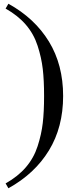

<svg xmlns="http://www.w3.org/2000/svg" viewBox="-20 -747 447 1028"><path d="M10 -701 25 -727Q166 -649 242 -524.5Q318 -400 318 -233Q318 -66 242 58.5Q166 183 25 261L10 235Q76 198 118.5 148.5Q161 99 181.5 35.5Q202 -28 209 -88.5Q216 -149 216 -233Q216 -317 209 -377.5Q202 -438 181.5 -501.5Q161 -565 118.5 -614.5Q76 -664 10 -701Z"/></svg>

Font: Justus
Style: Roman
Weight: 500
Version: Version 001.001